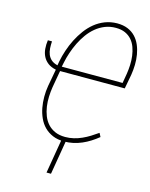

<svg xmlns="http://www.w3.org/2000/svg" viewBox="-134 -805 856 1096"><g transform="rotate(15 293.5 -256.5)"><path d="M300.3 9.8Q261.7 9.8 232.7 -2.7Q203.6 -15.1 183.1 -35.9Q162.6 -56.6 149.9 -84.5Q137.2 -112.3 131.3 -143.6Q125.5 -174.8 125.5 -208Q125.5 -241.2 130.9 -272.9L149.4 -374Q120.6 -379.9 101.8 -394Q83 -408.2 72.8 -428.2Q62.5 -448.2 60.3 -472.9Q58.1 -497.6 62 -524.4H86.4Q85 -502.9 86.2 -483.2Q87.4 -463.4 94.2 -446.8Q101.1 -430.2 114.7 -418.2Q128.4 -406.2 151.9 -400.4L156.2 -425.3Q162.6 -458 174.1 -492.4Q185.5 -526.9 202.1 -559.6Q218.8 -592.3 240.2 -621.3Q261.7 -650.4 288.8 -672.4Q315.9 -694.3 348.6 -707Q381.3 -719.7 419.4 -720.2Q456.1 -720.2 482.9 -709Q509.8 -697.8 528.3 -678.2Q546.9 -658.7 558.1 -632.6Q569.3 -606.4 574.2 -577.1Q579.1 -547.9 578.4 -517.1Q577.6 -486.3 572.8 -457L557.1 -372.6H174.8L157.2 -272.9Q152.8 -245.1 151.6 -215.6Q150.4 -186 154.5 -157.5Q158.7 -128.9 168.7 -103.5Q178.7 -78.1 196 -58.8Q213.4 -39.6 239 -28.1Q264.6 -16.6 299.8 -16.6Q325.7 -16.6 350.1 -22.5Q374.5 -28.3 397.2 -38.6Q419.9 -48.8 441.7 -62.3Q463.4 -75.7 483.9 -90.3L495.1 -68.4Q474.1 -51.3 451.4 -36.9Q428.7 -22.5 404.3 -12Q379.9 -1.5 354 4.2Q328.1 9.8 300.3 9.8ZM177.7 -399.4H537.1L546.9 -457Q550.8 -481.9 552 -509Q553.2 -536.1 549.8 -562.5Q546.4 -588.9 537.8 -612.5Q529.3 -636.2 513.7 -654.3Q498 -672.4 474.9 -682.9Q451.7 -693.4 419.4 -693.4Q384.8 -693.4 355.5 -681.6Q326.2 -669.9 302 -649.9Q277.8 -629.9 258.5 -603.3Q239.3 -576.7 224.6 -546.9Q210 -517.1 199.5 -485.8Q189 -454.6 183.1 -425.3ZM276.4 207H250L285.2 -1H311.5Z"/></g></svg>

Font: Roboto Mono Thin
Style: Italic
Weight: 250
Designer: Google
Version: Version 2.000985; 2015; ttfautohint (v1.3)